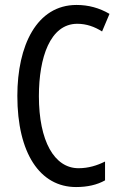

<svg xmlns="http://www.w3.org/2000/svg" viewBox="-20 -745 486 775"><path d="M292 -649C329 -649 362 -637 392 -618L422 -689C381 -713 337 -725 289 -725C128 -725 50 -561 50 -358C50 -127 141 10 287 10C333 10 372 1 404 -17V-93C372 -77 337 -66 297 -66C199 -66 137 -176 137 -357C137 -512 182 -649 292 -649Z"/></svg>

Font: Noto Sans Lao Looped ExtraCondensed
Style: Regular
Weight: 400
Width: 2
Designer: Mark Frömberg, Ben Mitchell
Foundry: The Fontpad Ltd
Version: Version 1.003